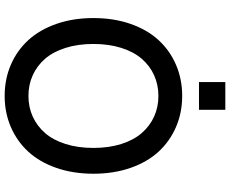

<svg xmlns="http://www.w3.org/2000/svg" viewBox="-100 -858 969 808"><g transform="rotate(90 384.0 -454.5)"><path d="M326 -918.7H442.5V-807.9H326ZM384.2 9.9Q313.6 9.9 253.4 -16Q193.2 -41.9 149.5 -89.5Q105.8 -137.1 81.1 -207.6Q56.5 -278.1 56.5 -363.6Q56.5 -449.2 81.1 -519.9Q105.8 -590.6 149.5 -638Q193.2 -685.4 253.4 -711.3Q313.6 -737.2 384.2 -737.2Q454.5 -737.2 514.7 -711.3Q574.9 -685.4 618.6 -638Q662.3 -590.6 687 -519.9Q711.6 -449.2 711.6 -363.6Q711.6 -278.1 687 -207.4Q662.3 -136.7 618.6 -89.3Q574.9 -41.9 514.7 -16Q454.5 9.9 384.2 9.9ZM586.5 -246.4Q603 -298.7 603 -363.6Q603 -428.6 586.5 -480.8Q570 -533 540.5 -566.9Q511 -600.9 471.2 -619Q431.5 -637.1 384.2 -637.1Q337 -637.1 297.1 -619Q257.1 -600.9 227.8 -566.9Q198.5 -533 182 -480.8Q165.5 -428.6 165.5 -363.6Q165.5 -298.7 182 -246.4Q198.5 -194.2 227.8 -160.3Q257.1 -126.4 297.1 -108.3Q337 -90.2 384.2 -90.2Q431.5 -90.2 471.2 -108.3Q511 -126.4 540.5 -160.3Q570 -194.2 586.5 -246.4Z"/></g></svg>

Font: TID UI Medium
Style: Regular
Weight: 500
Designer: The TID Project Authors
Foundry: Bakken & Bæck
Version: Version 1.001;hotconv 1.0.109;makeotfexe 2.5.65596